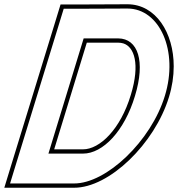

<svg xmlns="http://www.w3.org/2000/svg" viewBox="-20 -810 834 900"><path d="M97.2 50H27.2L48.6 -20L257.2 -699L278.6 -769H348.6L577.3 -770C728.6 -770 818.1 -571 752.6 -360C688.1 -149 478.4 51 326.6 50ZM207 -90H369.4C462 -90 563.1 -195 612.6 -360C662.7 -524 626.8 -629 534.5 -630H372.1ZM0.2 70H326.5C492.6 71.1 705.6 -137.8 771.7 -354.1C787.1 -403.6 794.3 -452.7 794.3 -499.1C794.5 -655.8 710.7 -790 577.2 -790L348.6 -789H263.8L238.1 -704.9L29.5 -25.8ZM234 -110 386.9 -610H534.4C542.9 -609.9 550.9 -608.7 557.9 -606.6C608.9 -591 637.8 -511 593.4 -365.8C544.8 -203.5 447.1 -110 369.4 -110Z"/></svg>

Font: Nordica Plus
Style: NordicaClassicRgCondOblOl
Weight: 500
Version: Version 1.01